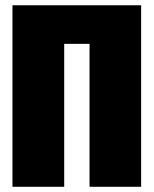

<svg xmlns="http://www.w3.org/2000/svg" viewBox="-20 -716 589 736"><path d="M521 -695.8V0H323.2V-547.9H226.1V0H27.8V-695.8Z"/></svg>

Font: Fira Sans Compressed Heavy
Style: Regular
Weight: 900
Width: 1
Designer: Carrois Corporate & Edenspiekermann AG
Foundry: Carrois Corporate GbR & Edenspiekermann AG
Version: Version 4.203;PS 004.203;hotconv 1.0.88;makeotf.lib2.5.64775